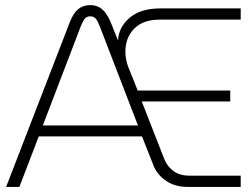

<svg xmlns="http://www.w3.org/2000/svg" viewBox="-20 -733 984 753"><path d="M4 0 253 -644Q267 -681 286.5 -697Q306 -713 334 -713Q360 -713 378.5 -698.5Q397 -684 412 -651L443 -574Q445 -626 488 -663Q531 -700 609 -700H924V-656H607Q550 -656 517 -630Q484 -604 475 -562Q466 -520 482 -473L520 -378H883V-335H536L624 -110Q635 -81 660 -62.5Q685 -44 723 -44H924V0H714Q666 0 631 -24Q596 -48 582 -84L537 -198H132L56 0ZM148 -241H521L372 -628Q365 -647 357 -658Q349 -669 334 -669Q319 -669 311.5 -658.5Q304 -648 296 -628Z"/></svg>

Font: MuseoModerno ExtraLight
Style: Regular
Weight: 200
Designer: Pablo Cosgaya, Héctor Gatti, Marcela Romero, and the Authors of The MuseoModerno Project.
Foundry: Omnibus-Type Team
Version: Version 1.001